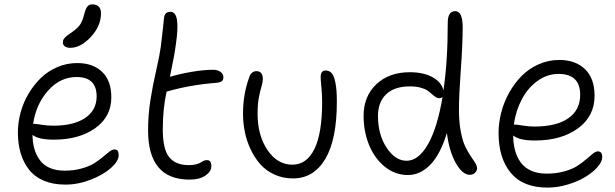

<svg xmlns="http://www.w3.org/2000/svg" viewBox="-20 -810 2818 880"><path d="M301.8 -590.8Q285.6 -590.8 276.9 -597.7Q268.1 -604.5 268.1 -616.2Q268.1 -619.6 269 -623Q270 -626.5 271 -628.9Q272 -631.3 274.9 -634.5Q277.8 -637.7 279.5 -639.6Q281.2 -641.6 285.9 -645.3Q290.5 -648.9 293.2 -650.9Q295.9 -652.8 302.2 -657.2Q308.6 -661.6 312 -664.1Q337.9 -682.6 348.1 -698.7Q358.4 -714.8 366.2 -745.1Q372.6 -771 380.9 -780.5Q389.2 -790 401.9 -790Q442.9 -790 442.9 -749Q442.9 -690.9 396.5 -640.9Q350.1 -590.8 301.8 -590.8ZM279.8 36.1Q224.1 36.1 181.9 18.6Q139.6 1 113.8 -31.5Q87.9 -64 75 -106.9Q62 -149.9 62 -203.1Q62 -248 74.2 -293.5Q86.4 -338.9 110.4 -379.6Q134.3 -420.4 166.5 -451.9Q198.7 -483.4 242.2 -502.2Q285.6 -521 334 -521Q405.8 -521 448 -480.7Q490.2 -440.4 490.2 -363.8Q490.2 -274.9 416.3 -222.4Q342.3 -169.9 227.1 -169.9Q155.8 -169.9 128.9 -191.9Q129.4 -156.7 137.5 -128.2Q145.5 -99.6 162.4 -76.4Q179.2 -53.2 208 -40.5Q236.8 -27.8 275.9 -27.8Q318.4 -27.8 354.2 -37.8Q390.1 -47.9 412.4 -62Q434.6 -76.2 451.4 -90.6Q468.3 -105 481.4 -115Q494.6 -125 503.9 -125Q514.6 -125 519.3 -118.7Q523.9 -112.3 523.9 -98.1Q523.9 -72.3 489.5 -41Q455.1 -9.8 396.7 13.2Q338.4 36.1 279.8 36.1ZM139.2 -242.2Q145.5 -242.2 172.1 -238Q198.7 -233.9 223.1 -233.9Q318.4 -233.9 370.6 -269.5Q422.9 -305.2 422.9 -368.2Q422.9 -457 331.1 -457Q255.9 -457 200.4 -394.8Q145 -332.5 131.8 -242.2Z M849.1 13.2Q658.7 13.2 658.7 -211.9Q658.7 -282.7 669.2 -349.9Q679.7 -417 695.6 -486.1Q711.4 -555.2 716.8 -594.2Q721.7 -632.8 726.6 -678.7Q731.4 -724.6 731.9 -729Q735.4 -755.9 760.7 -755.9Q785.6 -755.9 791.3 -717.8Q796.9 -679.7 786.1 -606.9Q780.3 -560.1 758.8 -458Q805.2 -471.7 859.9 -481Q914.6 -490.2 957 -490.2Q977.5 -490.2 990.7 -480.5Q1003.9 -470.7 1003.9 -456.1Q1003.9 -442.9 995.8 -437.3Q987.8 -431.6 968.8 -430.2Q850.1 -420.9 743.7 -390.1Q726.1 -313.5 726.1 -215.8Q726.1 -127 755.1 -90.1Q784.2 -53.2 845.7 -53.2Q865.2 -53.2 878.9 -56.9Q892.6 -60.5 898.7 -64.7Q904.8 -68.8 912.4 -72.5Q919.9 -76.2 928.7 -76.2Q948.7 -76.2 948.7 -48.8Q948.7 -23.9 921.6 -5.4Q894.5 13.2 849.1 13.2Z M1322.8 7.8Q1276.9 7.8 1238.3 -9.8Q1199.7 -27.3 1173.6 -56.6Q1147.5 -85.9 1129.2 -124.5Q1110.8 -163.1 1102.3 -204.6Q1093.8 -246.1 1093.8 -289.1Q1093.8 -379.9 1123.5 -459Q1132.8 -483.9 1155.8 -483.9Q1169.9 -483.9 1177.2 -474.6Q1184.6 -465.3 1184.6 -449.2Q1184.6 -433.1 1178.5 -413.6Q1172.4 -394 1166.5 -363.5Q1160.6 -333 1160.6 -289.1Q1160.6 -189 1206.1 -122.1Q1251.5 -55.2 1319.8 -55.2Q1385.7 -55.2 1421.1 -127.2Q1456.5 -199.2 1456.5 -342.8Q1456.5 -376 1453.1 -409.9Q1449.7 -443.8 1449.7 -457Q1449.7 -486.8 1472.7 -486.8Q1489.3 -486.8 1500 -475.1Q1510.7 -463.4 1517.3 -431.2Q1523.9 -398.9 1523.9 -344.2Q1523.9 -169.9 1470.7 -81.1Q1417.5 7.8 1322.8 7.8Z M1849.6 -7.8Q1791.5 -7.8 1744.6 -45.2Q1697.8 -82.5 1672.1 -144.3Q1646.5 -206.1 1646.5 -278.8Q1646.5 -368.7 1704.8 -423.8Q1763.2 -479 1858.4 -479Q1922.4 -479 1963.9 -455.3Q2005.4 -431.6 2012.2 -395Q2032.2 -526.9 2032.2 -706.1Q2032.2 -758.8 2066.4 -758.8Q2100.6 -758.8 2100.6 -686Q2100.6 -606.9 2092 -490Q2083.5 -373 2083.5 -308.1Q2083.5 -251 2092 -206.5Q2100.6 -162.1 2112.8 -137.5Q2125 -112.8 2137.2 -95Q2149.4 -77.1 2158 -63.5Q2166.5 -49.8 2166.5 -38.1Q2166.5 -27.3 2157.2 -18.1Q2147.9 -8.8 2133.3 -8.8Q2099.6 -8.8 2069.1 -62.7Q2038.6 -116.7 2028.3 -200.2Q1998 -101.6 1951.9 -54.7Q1905.8 -7.8 1849.6 -7.8ZM1712.4 -278.8Q1712.4 -192.9 1752 -133.1Q1791.5 -73.2 1843.3 -73.2Q1898.4 -73.2 1941.4 -148.4Q1984.4 -223.6 2008.3 -365.2Q2001 -359.9 1994.6 -359.9Q1984.9 -359.9 1976.3 -365.5Q1967.8 -371.1 1959.2 -378.9Q1950.7 -386.7 1939.5 -394.8Q1928.2 -402.8 1907.5 -408.4Q1886.7 -414.1 1859.4 -414.1Q1788.1 -414.1 1750.2 -378.2Q1712.4 -342.3 1712.4 -278.8Z M2489.3 49.8Q2377 49.8 2321 -17.8Q2265.1 -85.4 2265.1 -200.2Q2265.1 -247.6 2277.6 -295.4Q2290 -343.3 2314.2 -386.2Q2338.4 -429.2 2371.3 -462.4Q2404.3 -495.6 2449 -515.4Q2493.7 -535.2 2543 -535.2Q2617.7 -535.2 2661.4 -492.9Q2705.1 -450.7 2705.1 -371.1Q2705.1 -276.9 2628.7 -221.4Q2552.2 -166 2432.1 -166Q2359.9 -166 2332 -189Q2332.5 -150.9 2340.8 -120.4Q2349.1 -89.8 2366.7 -65.4Q2384.3 -41 2414.6 -27.6Q2444.8 -14.2 2485.4 -14.2Q2529.8 -14.2 2567.1 -24.7Q2604.5 -35.2 2627.2 -50.3Q2649.9 -65.4 2667 -80.3Q2684.1 -95.2 2697.3 -105.7Q2710.4 -116.2 2720.2 -116.2Q2740.2 -116.2 2740.2 -89.8Q2740.2 -69.3 2718.8 -44.7Q2697.3 -20 2663.3 0.7Q2629.4 21.5 2582.5 35.6Q2535.6 49.8 2489.3 49.8ZM2342.3 -238.8Q2349.6 -238.8 2377 -234.4Q2404.3 -230 2428.2 -230Q2530.8 -230 2585 -268.1Q2639.2 -306.2 2639.2 -375Q2639.2 -471.2 2540 -471.2Q2487.8 -471.2 2443.4 -439Q2398.9 -406.7 2371.3 -354.2Q2343.8 -301.8 2335 -238.8Z"/></svg>

Font: Shantell Sans Irregular
Style: Regular
Weight: 300
Designer: Stephen Nixon, Anya Danilova, Shantell Martin
Foundry: Arrow Type
Version: Version 1.006;[9816181b4]